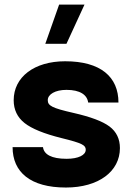

<svg xmlns="http://www.w3.org/2000/svg" viewBox="-20 -817 588 842"><path d="M178.7 -625H271.5L350.6 -796.9H239.3ZM265.6 -548.3C129.9 -548.3 40 -479 40 -377.4C40 -335.9 56.2 -302.2 87.9 -277.3C119.6 -252.4 173.3 -230.5 250 -211.4C341.3 -189 356 -180.2 356 -160.2C356 -137.2 324.2 -120.6 272 -120.6C205.1 -120.6 172.4 -140.1 168.5 -171.9H35.2C35.2 -62 113.3 5.4 269 5.4C412.6 5.4 505.9 -65.4 505.9 -167.5C505.9 -207.5 490.7 -239.3 460.4 -262.2C429.7 -285.2 377 -304.7 302.2 -321.8C207.5 -343.3 189.5 -353.5 189.5 -377.9C189.5 -403.3 222.2 -422.9 271.5 -422.9C331.5 -422.9 362.3 -400.9 366.7 -367.2H499.5C499.5 -480 421.4 -548.3 265.6 -548.3Z"/></svg>

Font: Estedad ExtraBold
Style: Regular
Weight: 800
Designer: Amin Abedi
Version: Version 7.3